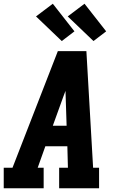

<svg xmlns="http://www.w3.org/2000/svg" viewBox="-21 -1009 641 1029"><path d="M-1 0V-110H46L289 -735H442L478 -110H510V0H296V-110H343L340 -225H222L181 -110H213V0ZM262 -335H336L331 -490Q331 -498 330.5 -506Q330 -514 330 -522Q327 -514 324 -506Q321 -498 318 -490ZM480 -789 342 -921 432 -989 548 -841ZM310 -789 172 -921 262 -989 378 -841Z"/></svg>

Font: Iosevka Slab XBdEx
Style: Italic
Weight: 800
Width: 7
Italic angle: -9°
Monospace: yes
Designer: Belleve Invis
Foundry: Belleve Invis
Version: Version 11.1.1; ttfautohint (v1.8.3)